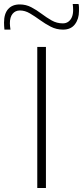

<svg xmlns="http://www.w3.org/2000/svg" viewBox="-77 -933 412 953"><path d="M108 0V-700H151V0ZM-55 -786Q-56 -795 -56.5 -804Q-57 -813 -57 -821Q-57 -865 -36.5 -888Q-16 -911 21 -911Q52 -911 78.5 -897Q105 -883 129.5 -864.5Q154 -846 179.5 -831.5Q205 -817 235 -817Q251 -817 262.5 -825.5Q274 -834 280 -848.5Q286 -863 286 -883Q286 -890 285.5 -898Q285 -906 284 -913H313Q315 -905 315 -895.5Q315 -886 315 -878Q315 -839 295 -812.5Q275 -786 236 -786Q203 -786 175 -800.5Q147 -815 121.5 -833.5Q96 -852 71.5 -866.5Q47 -881 22 -881Q-1 -881 -14.5 -864.5Q-28 -848 -28 -817Q-28 -810 -27 -801.5Q-26 -793 -25 -786Z"/></svg>

Font: Georama Expanded ExtraLight
Style: Regular
Weight: 250
Width: 7
Designer: Jean-Baptiste Levee
Foundry: Production Type
Version: Version 1.001